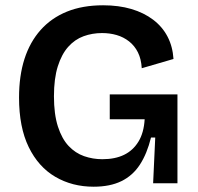

<svg xmlns="http://www.w3.org/2000/svg" viewBox="-20 -693 748 726"><path d="M334 13Q253 13 189 -24.5Q125 -62 88.5 -137Q52 -212 52 -324Q52 -406 72.5 -470Q93 -534 133.5 -579.5Q174 -625 233 -649Q292 -673 370 -673Q429 -673 476.5 -659Q524 -645 559 -618.5Q594 -592 613.5 -554.5Q633 -517 636 -470L516 -435Q514 -470 501.5 -495Q489 -520 468 -536.5Q447 -553 421 -560.5Q395 -568 366 -568Q329 -568 296 -556Q263 -544 238 -516Q213 -488 198.5 -442Q184 -396 184 -329Q184 -261 199 -214.5Q214 -168 239.5 -141Q265 -114 298 -102.5Q331 -91 367 -91Q415 -91 449 -107.5Q483 -124 503.5 -157.5Q524 -191 527 -242H395V-336H651V-222V0H559L567 -173H551Q536 -112 509 -70.5Q482 -29 439 -8Q396 13 334 13Z"/></svg>

Font: Bricolage Grotesque SemiBold
Style: Regular
Weight: 600
Designer: Mathieu Triay
Foundry: Atelier Triay
Version: Version 1.000;gftools[0.9.30]